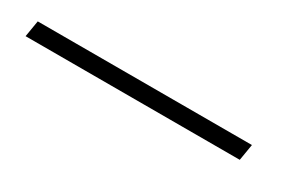

<svg xmlns="http://www.w3.org/2000/svg" viewBox="7 -72 657 427"><g transform="rotate(30 335.5 141.0)"><path d="M41 120 34 162H584L591 120Z"/></g></svg>

Font: Charger Sport
Style: HLObl
Weight: 100
Designer: Jasper
Foundry: Cannot Into Space Fonts
Version: Version 1.1